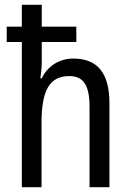

<svg xmlns="http://www.w3.org/2000/svg" viewBox="-20 -780 545 800"><path d="M154 -760H71V-669H8V-605H71V0H153V-268C153 -403 186 -463 269 -463C328 -463 353 -424 353 -336V0H436V-349C436 -474 388 -536 285 -536C229 -536 179 -506 154 -454H148C152 -477 154 -502 154 -525V-605H298V-669H154Z"/></svg>

Font: Noto Sans Arabic UI Cn
Style: Regular
Weight: 400
Width: 3
Designer: Monotype Design Team, Nadine Chahine and Nizar Qandah
Foundry: Monotype Imaging Inc.
Version: Version 2.010